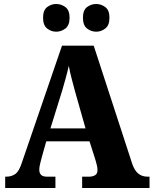

<svg xmlns="http://www.w3.org/2000/svg" viewBox="-20 -943 770 963"><path d="M6 0V-57H13Q38 -57 57 -70.5Q76 -84 90 -128L291 -714H450L643 -122Q655 -87 674 -72Q693 -57 719 -57H730V0H392V-57H429Q444 -57 456.5 -64Q469 -71 469 -90Q469 -103 465 -117.5Q461 -132 459 -140L429 -234H212L190 -156Q187 -144 182 -125Q177 -106 177 -92Q177 -57 214 -57H258V0ZM233 -299H409L356 -486Q348 -516 339.5 -548Q331 -580 325 -613Q318 -581 309 -549Q300 -517 292 -489ZM463 -784Q437 -784 416.5 -800Q396 -816 396 -854Q396 -892 416.5 -907.5Q437 -923 463 -923Q487 -923 508 -907.5Q529 -892 529 -854Q529 -816 508 -800Q487 -784 463 -784ZM262 -784Q237 -784 216.5 -800Q196 -816 196 -854Q196 -892 216.5 -907.5Q237 -923 262 -923Q287 -923 308 -907.5Q329 -892 329 -854Q329 -816 308 -800Q287 -784 262 -784Z"/></svg>

Font: Noto Serif Armenian SemiCondensed ExtraBold
Style: Regular
Weight: 800
Width: 4
Designer: Monotype Design Team
Foundry: Monotype Imaging Inc.
Version: Version 2.008; ttfautohint (v1.8.4.7-5d5b)